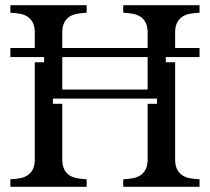

<svg xmlns="http://www.w3.org/2000/svg" viewBox="-20 -720 809 740"><path d="M655 -480V-105Q655 -71 673 -52.5Q691 -34 726 -31L749 -29V0H455V-29L478 -31Q513 -34 531 -52.5Q549 -71 549 -105V-320H585V-340H184V-320H220V-105Q220 -71 238 -52.5Q256 -34 291 -31L314 -29V0H20V-29L43 -31Q78 -34 96 -52.5Q114 -71 114 -105V-480H150V-500H20V-535H114V-595Q114 -629 96 -647.5Q78 -666 43 -669L20 -671V-700H314V-671L291 -669Q256 -666 238 -647.5Q220 -629 220 -595V-535H549V-595Q549 -629 531 -647.5Q513 -666 478 -669L455 -671V-700H749V-671L726 -669Q691 -666 673 -647.5Q655 -629 655 -595V-535H749V-500H619V-480ZM220 -500V-375H549V-500Z"/></svg>

Font: Redaction
Style: Regular
Weight: 400
Designer: Jeremy Mickel / Forest Young
Foundry: MCKL
Version: Version 2.001; Redaction